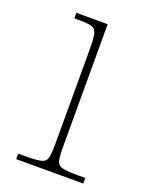

<svg xmlns="http://www.w3.org/2000/svg" viewBox="-109 -593 498 651"><g transform="rotate(20 140.0 -268.0)"><path d="M31 0V-20H61Q97 -20 113.5 -24Q130 -28 134 -43.5Q138 -59 138 -94V-442Q138 -477 133.5 -492.5Q129 -508 115 -512Q101 -516 71 -516H53V-536H166V-94Q166 -59 170 -43.5Q174 -28 191 -24Q208 -20 245 -20H273V0Z"/></g></svg>

Font: Noto Serif Armenian Thin
Style: Regular
Weight: 250
Version: Version 2.007